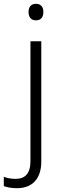

<svg xmlns="http://www.w3.org/2000/svg" viewBox="-72 -749 325 1009"><path d="M78 -686C78 -658 92 -642 117 -642C142 -642 156 -658 156 -686C156 -713 142 -729 117 -729C92 -729 78 -713 78 -686ZM17 240C98 240 145 190 145 100V-532H88V99C88 163 59 191 11 191C-12 191 -32 188 -52 180V229C-35 235 -13 240 17 240Z"/></svg>

Font: Noto Sans Gujarati Light
Style: Regular
Weight: 300
Designer: Jelle Bosma - Monotype Design Team, Universal Thirst
Foundry: Monotype Imaging Inc.
Version: Version 2.106